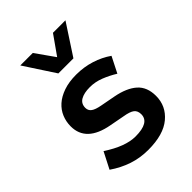

<svg xmlns="http://www.w3.org/2000/svg" viewBox="-206 -794 902 902"><g transform="rotate(-45 245.0 -343.0)"><path d="M240 10Q186 10 138 -6Q90 -22 45 -53L87 -135Q175 -77 242 -77Q335 -77 335 -132Q335 -155 320.5 -166.5Q306 -178 269 -184L195 -198Q60 -223 60 -326Q60 -357 71.5 -385Q83 -413 106.5 -434Q130 -455 166 -467.5Q202 -480 250 -480Q301 -480 347 -465.5Q393 -451 430 -425L390 -346Q358 -366 323.5 -379.5Q289 -393 254 -393Q215 -393 192.5 -380Q170 -367 170 -339Q170 -321 184 -310.5Q198 -300 231 -294L305 -280Q373 -267 409 -235Q445 -203 445 -144Q445 -77 393 -33.5Q341 10 240 10ZM195 -543 95 -696H178L245 -601L312 -696H395L295 -543Z"/></g></svg>

Font: Gantari SemiBold
Style: Regular
Weight: 600
Designer: Anugrah Pasau
Foundry: Lafontype
Version: Version 1.000; ttfautohint (v1.8.4)